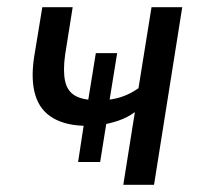

<svg xmlns="http://www.w3.org/2000/svg" viewBox="-20 -511 557 531"><path d="M321 0 353 -201Q333 -186 306.5 -177Q280 -168 254 -165L276 -182L257 -63H196L214 -181L221 -163Q164 -163 127.5 -184Q91 -205 78 -247Q65 -289 74 -351L97 -491H181L160 -359Q154 -315 160 -287Q166 -259 187.5 -246.5Q209 -234 248 -234L222 -222L245 -364H304L281 -222L264 -234Q292 -235 316 -243Q340 -251 363 -267L399 -491H484L406 0Z"/></svg>

Font: Nunito Sans 10pt Condensed Medium
Style: Italic
Weight: 500
Width: 3
Italic angle: -9°
Designer: Vernon Adams
Foundry: Vernon Adams
Version: Version 3.101;gftools[0.9.27]